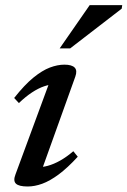

<svg xmlns="http://www.w3.org/2000/svg" viewBox="-20 -700 486 732"><path d="M39 -35 172.5 -397 191.5 -378Q171.5 -379 148.8 -371.2Q126 -363.5 101.8 -347.5Q77.5 -331.5 52 -307L34 -326.5Q73.5 -376.5 107.2 -404Q141 -431.5 170.2 -442.5Q199.5 -453.5 225.5 -453.5Q254 -453.5 264.8 -442.2Q275.5 -431 267 -407.5L134 -37L118.5 -63Q139 -61.5 162 -67.8Q185 -74 209.8 -88Q234.5 -102 259.5 -123.5L276.5 -102.5Q237.5 -60 203.8 -35Q170 -10 141 0.5Q112 11 85.5 11Q52 11 40.8 0.2Q29.5 -10.5 39 -35ZM207.5 -515.5 322 -680.5H446L444 -667L247.5 -515.5Z"/></svg>

Font: Newsreader 16pt 16pt Medium
Style: Italic
Weight: 500
Italic angle: -17°
Version: Version 1.003